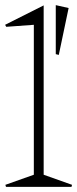

<svg xmlns="http://www.w3.org/2000/svg" viewBox="-33 -724 299 744"><path d="M-8.8 -620.1 -13.2 -627.9 136.2 -703.1V-46.9L246.1 -7.8L244.1 0H-9.8L-12.2 -7.8L98.1 -46.9V-627.9ZM183.1 -514.2V-704.1L232.9 -692.9L194.8 -511.2Z"/></svg>

Font: Halibut Cnd Thin
Style: Regular
Weight: 250
Width: 3
Designer: Matteo Maggi
Foundry: Collletttivo
Version: Version 3.080 | FøM Fix